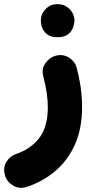

<svg xmlns="http://www.w3.org/2000/svg" viewBox="-26 -587 434 930"><path d="M235.8 -314.5Q262.7 -324.2 285.9 -317.6Q309.1 -311 325 -294.4Q340.8 -277.8 345.7 -257.3Q371.6 -159.2 371.6 -68.4Q371.6 34.7 337.4 111.8Q303.2 189 242.9 240.5Q182.6 292 105 317.9Q67.9 330.1 37.6 311.8Q7.3 293.5 -1.5 263.7Q-12.7 224.6 5.4 196.5Q23.4 168.5 51.3 159.2Q123.5 134.8 164.6 80.8Q205.6 26.9 205.6 -68.4Q205.6 -133.3 184.1 -215.3Q174.3 -252.4 192.6 -278.8Q210.9 -305.2 235.8 -314.5ZM171.9 -487.8Q171.9 -518.6 194.6 -542.7Q217.3 -566.9 251.5 -566.9Q276.9 -566.9 294.4 -556.2Q312 -545.4 321.8 -529.8Q334.5 -509.8 334.5 -487.8Q334.5 -472.2 327.6 -453.1Q320.8 -434.1 303 -420.4Q285.2 -406.7 252.9 -406.7Q219.7 -406.7 202.4 -420.7Q185.1 -434.6 178.2 -452.6Q171.9 -469.7 171.9 -487.8Z"/></svg>

Font: Mikhak-FD Black
Style: Regular
Weight: 900
Designer: Amin Abedi
Version: Version 3.2